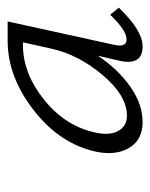

<svg xmlns="http://www.w3.org/2000/svg" viewBox="36 -742 402 515"><g transform="rotate(-90 237.5 -484.0)"><path d="M456 -390 475 -367Q414 -303 371 -303Q318 -303 333 -367L346 -423Q310 -369 263 -336Q216 -303 168 -303Q121 -303 99.5 -338Q78 -373 88 -425Q108 -523 198.5 -594Q289 -665 386 -665H438L375 -378Q368 -346 390 -346Q414 -346 456 -390ZM185 -345Q239 -345 294 -410Q349 -475 365 -548L382 -624H375Q298 -624 226.5 -566Q155 -508 139 -425Q132 -389 145 -367Q158 -345 185 -345Z"/></g></svg>

Font: EauTestText Semilight
Style: Italic
Weight: 300
Italic angle: -12°
Designer: Christian Thalmann (Catharsis Fonts)
Version: Version 0.001;PS 000.001;hotconv 1.0.88;makeotf.lib2.5.64775